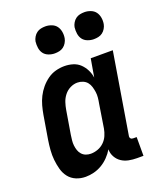

<svg xmlns="http://www.w3.org/2000/svg" viewBox="-138 -828 777 924"><g transform="rotate(-20 250.0 -365.5)"><path d="M141 8Q115 8 92.5 -1.5Q70 -11 55.5 -29.5Q41 -48 34.5 -72Q28 -96 25.5 -120.5Q23 -145 25 -171Q27 -197 31 -222L51 -342Q55 -365 61 -387Q67 -409 77.5 -430Q88 -451 103.5 -469.5Q119 -488 138.5 -502Q158 -516 180.5 -522Q203 -528 225 -528Q248 -528 269 -521.5Q290 -515 305 -500.5Q320 -486 329.5 -467Q339 -448 342 -427L358 -520H471L403 -108Q402 -104 402.5 -100Q403 -96 405.5 -93Q408 -90 411.5 -89Q415 -88 419 -88H436V8H403Q382 8 361.5 4Q341 0 324.5 -11Q308 -22 298 -40Q288 -58 288 -79Q277 -60 260.5 -43Q244 -26 224.5 -14.5Q205 -3 183.5 2.5Q162 8 141 8ZM202 -88Q220 -88 238 -94.5Q256 -101 270 -114.5Q284 -128 291.5 -145.5Q299 -163 302 -180L321 -300Q324 -315 325.5 -330Q327 -345 325 -359Q323 -373 319 -386.5Q315 -400 306.5 -410.5Q298 -421 284.5 -426.5Q271 -432 257 -432Q238 -432 220 -423Q202 -414 189.5 -398Q177 -382 171 -363.5Q165 -345 162 -327L142 -207Q140 -193 138.5 -179.5Q137 -166 138.5 -153Q140 -140 144 -128Q148 -116 156.5 -106.5Q165 -97 177 -92.5Q189 -88 202 -88ZM404 -601Q388 -601 372.5 -607Q357 -613 348 -625Q339 -637 336.5 -653.5Q334 -670 336 -687Q338 -698 344.5 -709Q351 -720 360.5 -727Q370 -734 381.5 -736.5Q393 -739 405 -739Q421 -739 436.5 -733Q452 -727 461 -715Q470 -703 473 -686.5Q476 -670 473 -653Q471 -642 464.5 -631Q458 -620 448.5 -613Q439 -606 427.5 -603.5Q416 -601 404 -601ZM204 -601Q188 -601 172.5 -607Q157 -613 148 -625Q139 -637 136.5 -653.5Q134 -670 136 -687Q138 -698 144.5 -709Q151 -720 160.5 -727Q170 -734 181.5 -736.5Q193 -739 205 -739Q221 -739 236.5 -733Q252 -727 261 -715Q270 -703 273 -686.5Q276 -670 273 -653Q271 -642 264.5 -631Q258 -620 248.5 -613Q239 -606 227.5 -603.5Q216 -601 204 -601Z"/></g></svg>

Font: Iosevka Curly
Style: Bold Italic
Weight: 700
Italic angle: -9°
Monospace: yes
Designer: Belleve Invis
Foundry: Belleve Invis
Version: Version 22.1.2; ttfautohint (v1.8.4)